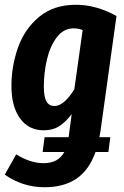

<svg xmlns="http://www.w3.org/2000/svg" viewBox="-22 -566 522 806"><path d="M395 10H441L433 72H379Q352 148 299 184Q246 220 165 220Q73 220 -2 167L46 82Q105 119 161 119Q223 119 248 72H157L165 10H266L279 -87Q254 -54 227 -36.5Q200 -19 162 -19Q98 -19 62 -69Q26 -119 26 -205Q26 -288 53.5 -366Q81 -444 142 -495Q203 -546 297 -546Q381 -546 467 -499L400 -17Q399 -8 395 10ZM290 -191 325 -440Q306 -447 287 -447Q245 -447 216.5 -409.5Q188 -372 175 -316Q162 -260 162 -203Q162 -159 173 -140Q184 -121 207 -121Q246 -121 290 -191Z"/></svg>

Font: Fira Sans Compressed SemiBold
Style: Italic
Weight: 600
Width: 1
Italic angle: -8°
Designer: bBox Type GmbH & Carrois Corporate GbR & Edenspiekermann AG
Foundry: bBox Type GmbH & Carrois Corporate GbR & Edenspiekermann AG
Version: Version 4.301